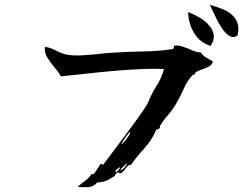

<svg xmlns="http://www.w3.org/2000/svg" viewBox="-20 -791 1040 795"><path d="M861 -537Q859 -524 847.5 -517Q836 -510 822 -505.5Q808 -501 797 -495.5Q786 -490 785 -480L780 -483Q755 -457 741 -424Q727 -391 707 -358Q692 -333 673.5 -312Q655 -291 642 -269V-260Q638 -259 635 -256.5Q632 -254 627 -254Q609 -211 577 -176Q545 -141 523 -109Q515 -109 509 -103.5Q503 -98 498 -91Q493 -84 487.5 -78.5Q482 -73 474 -73Q475 -81 465 -75Q455 -69 456 -63Q443 -54 424 -44.5Q405 -35 383 -36Q367 -17 345 -16Q323 -15 306 -17Q303 -17 301 -17Q317 -31 334 -43.5Q351 -56 359 -71Q365 -66 372.5 -76Q380 -86 387 -98Q390 -102 392.5 -106Q395 -110 397 -113Q400 -114 402 -111Q405 -108 408 -110Q422 -129 444 -158Q466 -187 491 -220.5Q516 -254 539 -285.5Q562 -317 577.5 -340.5Q593 -364 596 -373Q607 -402 628 -435Q649 -468 659 -505Q627 -507 581 -505.5Q535 -504 483 -500Q431 -496 379 -490.5Q327 -485 282 -480Q269 -479 256.5 -477.5Q244 -476 232 -475Q227 -485 219.5 -494.5Q212 -504 205 -513Q189 -532 176 -552.5Q163 -573 166 -597Q189 -594 213 -581Q237 -568 261 -564Q289 -560 321 -562Q353 -564 385 -567Q397 -569 409.5 -570Q422 -571 434 -572Q505 -577 573 -578Q641 -579 696 -588Q700 -590 700 -597Q700 -602 702 -602Q718 -604 733.5 -599Q749 -594 764 -588Q776 -582 788 -578Q800 -574 811 -574Q820 -561 833 -553Q846 -545 861 -537ZM852 -601Q809 -614 784.5 -653Q760 -692 759 -741Q778 -734 804.5 -719.5Q831 -705 848 -683Q862 -666 865 -645.5Q868 -625 852 -601ZM963 -644Q950 -634 937 -639Q924 -644 912 -657Q899 -672 887 -693.5Q875 -715 865.5 -736Q856 -757 849 -771Q875 -764 902.5 -753Q930 -742 947 -723Q960 -709 965 -689.5Q970 -670 963 -644ZM518 -246Q514 -241 504 -228Q494 -215 487.5 -204Q481 -193 484 -193Q484 -193 494 -204Q504 -215 512.5 -228Q521 -241 518 -246ZM504 -115Q499 -108 490.5 -101Q482 -94 478 -86Q483 -86 490 -92Q497 -98 502 -105.5Q507 -113 504 -115ZM477 -99Q473 -97 463.5 -90Q454 -83 461 -77Q466 -82 472 -88.5Q478 -95 477 -99Z"/></svg>

Font: Yuji Syuku
Style: Regular
Weight: 400
Designer: Kataoka Yuji
Foundry: Kinuta Font Factory
Version: Version 3.002